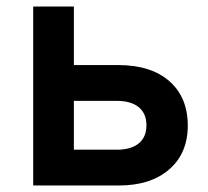

<svg xmlns="http://www.w3.org/2000/svg" viewBox="-20 -570 640 590"><path d="M82 0V-550H207V-370H344Q444 -370 500.5 -320.5Q557 -271 557 -184Q557 -99 500 -49.5Q443 0 345 0ZM207 -110H339Q383 -110 406.5 -129.5Q430 -149 430 -185Q430 -221 406.5 -240.5Q383 -260 339 -260H207Z"/></svg>

Font: NKDuy Mono
Style: Bold
Weight: 700
Monospace: yes
Designer: NKDuy
Foundry: NKDuy
Version: Version 2.251; ttfautohint (v1.8.4.7-5d5b)